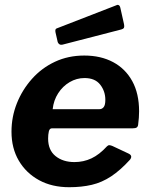

<svg xmlns="http://www.w3.org/2000/svg" viewBox="-20 -772 626 802"><path d="M269 10Q197 10 143 -19.5Q89 -49 58.5 -101Q28 -153 28 -222Q28 -284 50.5 -340.5Q73 -397 113.5 -442.5Q154 -488 209.5 -514Q265 -540 332 -540Q401 -540 452.5 -512.5Q504 -485 532.5 -433Q561 -381 561 -307Q561 -294 560 -280Q559 -266 557 -251Q556 -243 551 -239.5Q546 -236 534 -236H197Q187 -236 184 -223Q181 -210 181 -193Q181 -145 212 -120Q243 -95 291 -95Q329 -95 362 -110.5Q395 -126 427 -161Q432 -166 437.5 -165.5Q443 -165 450 -162L516 -131Q536 -122 523 -105Q483 -61 444.5 -35.5Q406 -10 363.5 0Q321 10 269 10ZM396 -316Q406 -316 413 -324.5Q420 -333 420 -355Q420 -391 398.5 -418.5Q377 -446 333 -446Q300 -446 271 -429Q242 -412 223 -382.5Q204 -353 200 -316ZM483 -738 498 -671Q500 -662 498 -656.5Q496 -651 483 -648L243 -586Q233 -583 227 -588Q221 -593 220 -601L212 -636Q209 -650 216 -653L466 -750Q471 -753 476 -750.5Q481 -748 483 -738Z"/></svg>

Font: Libre Franklin Thin
Style: Bold Italic
Weight: 700
Italic angle: -8°
Version: Version 3.000